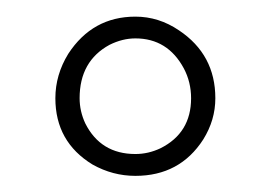

<svg xmlns="http://www.w3.org/2000/svg" viewBox="-20 -648 327 232"><path d="M76.2 -529.3Q76.2 -574.2 112.3 -593.8Q127.9 -601.6 143.6 -601.6Q182.6 -601.6 202.1 -565.4Q210.9 -548.8 210.9 -529.3Q210.9 -487.3 173.8 -468.8Q159.2 -461.9 143.6 -461.9Q101.6 -461.9 83 -499Q76.2 -513.7 76.2 -529.3ZM240.2 -529.3Q240.2 -582 196.3 -611.3Q171.9 -627.9 143.6 -627.9Q91.8 -627.9 62.5 -583Q46.9 -557.6 46.9 -529.3Q46.9 -476.6 91.8 -449.2Q116.2 -435.5 143.6 -435.5Q197.3 -435.5 225.6 -479.5Q240.2 -502.9 240.2 -529.3Z"/></svg>

Font: Abhaya Libre Medium
Style: Regular
Weight: 500
Designer: Pushpananda Ekanayake, Sol Matas, Pathum Egodawatta
Foundry: Mooniak
Version: Version 1.050 ; ttfautohint (v1.6)